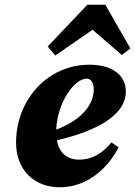

<svg xmlns="http://www.w3.org/2000/svg" viewBox="-20 -777 572 813"><path d="M347 -444C363 -444 377 -430 377 -399C377 -344 340 -275 218 -228C223 -344 295 -444 347 -444ZM233 16C355 16 441 -72 482 -153L452 -174C419 -133 373 -101 316 -101C265 -101 230 -129 221 -183C409 -227 513 -298 513 -389C513 -456 458 -503 359 -503C178 -503 48 -351 48 -173C48 -60 122 16 233 16ZM496 -544 532 -572 426 -757H350L182 -580L214 -542L372 -651Z"/></svg>

Font: Source Serif Pro Black
Style: Italic
Weight: 900
Italic angle: -12°
Designer: Frank Grießhammer
Foundry: Adobe Systems Incorporated
Version: Version 3.001;hotconv 1.0.111;makeotfexe 2.5.65597